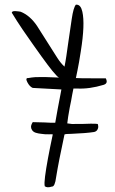

<svg xmlns="http://www.w3.org/2000/svg" viewBox="-20 -841 492 822"><path d="M205.9 -265.3C189.2 -187 178.2 -127.2 172.9 -85.8C170.3 -65.6 169.8 -51.5 171.6 -43.6C178.6 -38.3 188.8 -37.8 202 -42.2C210.8 -41.4 216.9 -55 220.4 -83.2C227.5 -127.2 239.4 -187.9 256.1 -265.3C259.6 -267.1 269.3 -268 285.1 -268C328.2 -269.7 360.8 -272.4 382.8 -275.9C390.7 -277.6 396 -282 398.6 -289.1C401.3 -294.4 401.3 -301.4 398.6 -310.2C395.1 -311.1 385 -311.5 368.3 -311.5C352.4 -310.6 325.6 -310.2 287.8 -310.2C278.1 -311.1 271.5 -312 268 -312.8C268.8 -319.9 270.2 -329.6 271.9 -341.9C273.7 -354.2 275.9 -367 278.5 -380.2C282.9 -400.4 286.4 -418.9 289.1 -435.6L294.4 -462H310.2C345.4 -460.2 383.2 -465.5 423.7 -477.8C432.5 -480.5 436.9 -485.3 436.9 -492.4C436.9 -495.9 435.6 -500.3 433 -505.6H410.5C341.9 -505.6 306.7 -506 304.9 -506.9L311.5 -538.6C315.9 -559.7 320.8 -587.4 326 -621.7C338.4 -699.2 340.6 -755.5 332.6 -790.7C328.2 -810.9 319.9 -821 307.6 -821H304.9C297.9 -813.1 291.9 -792.7 287.1 -759.7C282.3 -726.7 277.2 -692.1 271.9 -656C269.3 -636.7 266.6 -618.2 264 -600.6C261.4 -583 258.7 -568 256.1 -555.7C245.5 -565.4 235.4 -577.7 225.7 -592.7L138.6 -730C118.4 -759.9 95 -780.1 68.6 -790.7C65.1 -791.6 58.1 -792.4 47.5 -793.3C37 -794.2 31.2 -792 30.4 -786.7C45.3 -762.1 61.2 -737.4 77.9 -712.8C141.2 -621.3 183.5 -562.8 204.6 -537.2C216.9 -522.3 226.2 -512.6 232.3 -508.2C227.9 -509.1 222.6 -509.5 216.5 -509.5C185.7 -511.3 157.5 -511.7 132 -510.8C120.6 -510 110.4 -508.6 101.6 -506.9C92 -507.8 90.4 -501.8 97 -489.1C103.6 -476.3 111.3 -468.2 120.1 -464.6C174.7 -462 215.6 -459.8 242.9 -458C230.6 -394.7 221.8 -347.2 216.5 -315.5H198C187.4 -316.4 161.5 -317.2 120.1 -318.1C114.8 -309.3 112.4 -302.3 112.9 -297C113.3 -291.7 114.8 -287.3 117.5 -283.8C121 -278.5 126.3 -274.8 133.3 -272.6C140.4 -270.4 148.3 -268.8 157.1 -268C168.5 -266.2 179.5 -265.5 190.1 -266C200.6 -266.4 205.9 -266.2 205.9 -265.3Z"/></svg>

Font: Impossible
Style: Reguler
Weight: 400
Designer: Ahsan Design
Foundry: Designer
Version: Version 3.16.0